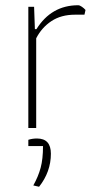

<svg xmlns="http://www.w3.org/2000/svg" viewBox="-20 -488 391 732"><path d="M88 -462H110L113 -377H119Q176 -468 278 -468Q284 -468 292.5 -462Q301 -456 306 -450L302 -432H266Q213 -432 176 -407.5Q139 -383 118 -342V0H88ZM107 219Q126 185 135 151.5Q144 118 144 69H88V45Q103 40 121 40Q174 40 174 98Q174 167 129 224Z"/></svg>

Font: Athiti ExtraLight
Style: Regular
Weight: 275
Designer: CadsonDemak Team
Foundry: CadsonDemak
Version: Version 1.033